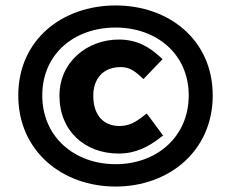

<svg xmlns="http://www.w3.org/2000/svg" viewBox="-20 -674 847 704"><path d="M404 10C599 10 760 -120 760 -324C760 -528 599 -654 404 -654C208 -654 47 -528 47 -324C47 -120 208 10 404 10ZM404 -573C554 -573 672 -476 672 -324C672 -172 554 -72 404 -72C253 -72 135 -172 135 -324C135 -476 252 -573 404 -573ZM415 -111C479 -111 526 -137 567 -169L578 -177L518 -258L505 -248C477 -226 453 -212 418 -212C360 -212 322 -251 322 -323C322 -386 359 -428 422 -428C450 -428 469 -418 494 -395L506 -384L576 -457L565 -467C529 -500 484 -529 416 -529C302 -529 198 -449 198 -323C198 -193 292 -111 415 -111Z"/></svg>

Font: Falling Sky
Style: Bd+
Weight: 400
Designer: Paul D. Hunt
Foundry: Adobe Systems Incorporated
Version: Version 1.02